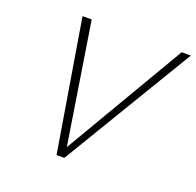

<svg xmlns="http://www.w3.org/2000/svg" viewBox="-117 -782 927 906"><g transform="rotate(20 346.0 -329.0)"><path d="M257 0 148 -658H194L296 -12L267 -13L646 -658H692L296 0Z"/></g></svg>

Font: Ysabeau Office ExtraLight
Style: Italic
Weight: 250
Italic angle: -12°
Designer: Christian Thalmann (Catharsis Fonts)
Version: Version 2.001;gftools[0.9.30]; featfreeze: tnum,lnum,ss02